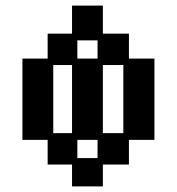

<svg xmlns="http://www.w3.org/2000/svg" viewBox="-20 -654 632 685"><path d="M237 11V-67H150V-155H60V-445H150V-534H237V-634H347V-534H440V-445H531V-155H440V-67H347V11ZM256 -90H328V-155H256ZM170 -179H237V-422H170ZM347 -179H420V-422H347ZM256 -445H328V-510H256Z"/></svg>

Font: Pixelify Sans Medium
Style: Regular
Weight: 500
Designer: Stefie Justprince
Foundry: Typecalism Foundryline
Version: Version 1.000;February 13, 2025;FontCreator 15.0.0.3015 64-b